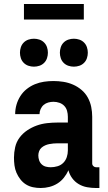

<svg xmlns="http://www.w3.org/2000/svg" viewBox="-20 -934 540 962"><path d="M184 8Q164 8 145 4Q126 0 110 -10Q94 -20 82 -35.5Q70 -51 62.5 -68.5Q55 -86 52.5 -105.5Q50 -125 50 -144Q50 -170 56 -196.5Q62 -223 78 -244.5Q94 -266 116.5 -281Q139 -296 164 -305Q189 -314 216 -317Q243 -320 269 -320H320V-349Q320 -364 316 -378.5Q312 -393 302 -403.5Q292 -414 277.5 -419Q263 -424 248 -424Q235 -424 222 -420.5Q209 -417 199 -408.5Q189 -400 183.5 -387.5Q178 -375 178 -362H56Q56 -386 62.5 -409Q69 -432 82 -452.5Q95 -473 114 -488Q133 -503 155 -512Q177 -521 200.5 -524.5Q224 -528 248 -528Q273 -528 298 -524Q323 -520 346 -510Q369 -500 388.5 -483.5Q408 -467 420 -445Q432 -423 437 -398.5Q442 -374 442 -349V-115Q442 -107 448 -101.5Q454 -96 461 -96H478V8H461Q439 8 416.5 4Q394 0 374.5 -11.5Q355 -23 341.5 -41.5Q328 -60 323 -81Q314 -61 300 -43.5Q286 -26 267.5 -14.5Q249 -3 227.5 2.5Q206 8 184 8ZM234 -96Q251 -96 268 -101Q285 -106 297 -118Q309 -130 314.5 -146.5Q320 -163 320 -180V-216H269Q258 -216 247.5 -215Q237 -214 226.5 -212Q216 -210 206 -205.5Q196 -201 188 -194Q180 -187 176 -176.5Q172 -166 172 -155Q172 -143 176 -131Q180 -119 189 -110.5Q198 -102 210 -99Q222 -96 234 -96ZM350 -600Q336 -600 322.5 -604.5Q309 -609 299 -619Q289 -629 284.5 -642.5Q280 -656 280 -670Q280 -684 284.5 -697.5Q289 -711 299 -721Q309 -731 322.5 -735.5Q336 -740 350 -740Q364 -740 377.5 -735.5Q391 -731 401 -721Q411 -711 415.5 -697.5Q420 -684 420 -670Q420 -656 415.5 -642.5Q411 -629 401 -619Q391 -609 377.5 -604.5Q364 -600 350 -600ZM150 -600Q136 -600 122.5 -604.5Q109 -609 99 -619Q89 -629 84.5 -642.5Q80 -656 80 -670Q80 -684 84.5 -697.5Q89 -711 99 -721Q109 -731 122.5 -735.5Q136 -740 150 -740Q164 -740 177.5 -735.5Q191 -731 201 -721Q211 -711 215.5 -697.5Q220 -684 220 -670Q220 -656 215.5 -642.5Q211 -629 201 -619Q191 -609 177.5 -604.5Q164 -600 150 -600ZM100 -836V-914H400V-836Z"/></svg>

Font: Iosevka SS18 Extrabold
Style: Regular
Weight: 800
Monospace: yes
Designer: Belleve Invis
Foundry: Belleve Invis
Version: Version 25.1.1; ttfautohint (v1.8.4)